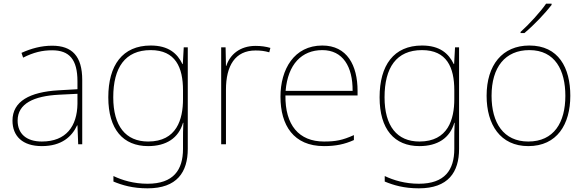

<svg xmlns="http://www.w3.org/2000/svg" viewBox="-20 -786 3187 1046"><path d="M264 -537C205 -537 150 -522 97 -498L106 -472C163 -501 211 -512 264 -512C357 -512 402 -463 402 -343V-300L299 -294C142 -285 48 -234 48 -129C48 -45 102 10 208 10C316 10 372 -42 400 -103H402L406 0H428V-350C428 -480 373 -537 264 -537ZM301 -270 402 -275V-220C400 -99 341 -15 208 -15C123 -15 76 -58 76 -129C76 -222 165 -263 301 -270Z M801 -538C647 -538 570 -430 570 -256C570 -81 651 10 787 10C886 10 953 -34 977 -117H979C977 -78 977 -56 977 -17V25C977 140 925 215 784 215C709 215 646 196 598 173V203C646 223 703 240 784 240C944 240 1003 152 1003 25V-528H981L976 -437H974C946 -495 898 -538 801 -538ZM801 -513C936 -513 977 -419 977 -294V-246C977 -136 943 -15 787 -15C665 -15 597 -99 597 -256C597 -417 661 -513 801 -513Z M1372 -536C1287 -536 1232 -488 1213 -427H1211L1209 -528H1185V0H1211V-297C1211 -428 1261 -511 1372 -511C1402 -511 1422 -508 1447 -501L1453 -525C1429 -532 1404 -536 1372 -536Z M1736 -538C1582 -538 1508 -408 1508 -259C1508 -104 1579 10 1745 10C1809 10 1857 0 1908 -23V-50C1846 -22 1809 -15 1745 -15C1608 -15 1533 -105 1535 -266H1928V-291C1928 -430 1871 -538 1736 -538ZM1736 -513C1848 -513 1902 -423 1901 -291H1536C1548 -436 1624 -513 1736 -513Z M2279 -538C2125 -538 2048 -430 2048 -256C2048 -81 2129 10 2265 10C2364 10 2431 -34 2455 -117H2457C2455 -78 2455 -56 2455 -17V25C2455 140 2403 215 2262 215C2187 215 2124 196 2076 173V203C2124 223 2181 240 2262 240C2422 240 2481 152 2481 25V-528H2459L2454 -437H2452C2424 -495 2376 -538 2279 -538ZM2279 -513C2414 -513 2455 -419 2455 -294V-246C2455 -136 2421 -15 2265 -15C2143 -15 2075 -99 2075 -256C2075 -417 2139 -513 2279 -513Z M2985 -759V-766H2955C2926 -723 2861 -652 2816 -612V-606H2837C2890 -650 2950 -714 2985 -759ZM3087 -264C3087 -417 3023 -538 2864 -538C2717 -538 2631 -432 2631 -264C2631 -107 2706 10 2858 10C3015 10 3087 -109 3087 -264ZM2658 -264C2658 -420 2732 -513 2864 -513C3005 -513 3060 -402 3060 -264C3060 -119 2998 -15 2858 -15C2723 -15 2658 -117 2658 -264Z"/></svg>

Font: Noto Sans Gurmukhi UI Thin
Style: Regular
Weight: 100
Designer: Jelle Bosma - Monotype Design Team
Foundry: Monotype Imaging Inc.
Version: Version 2.004